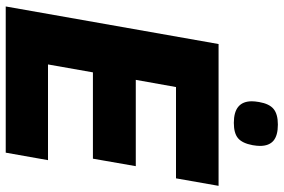

<svg xmlns="http://www.w3.org/2000/svg" viewBox="-176 -790 967 654"><g transform="rotate(90 307.0 -463.5)"><path d="M130.5 -725H613.5L588 -580H277L252.5 -443H546.5L521 -297H227L200 -144H526L500.5 0H2.5ZM325.5 -838.5Q325.5 -848 328 -863Q334 -898 351.8 -912.5Q369.5 -927 405 -927Q442 -927 459.8 -912Q477.5 -897 477.5 -866Q477.5 -856 475 -841Q468.5 -806 451.5 -791.5Q434.5 -777 399 -777Q325.5 -777 325.5 -838.5Z"/></g></svg>

Font: JuliaMono Black
Style: Italic
Weight: 900
Italic angle: -9°
Monospace: yes
Designer: cormullion
Foundry: corm
Version: Version 0.057; ttfautohint (v1.8.4)